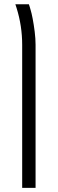

<svg xmlns="http://www.w3.org/2000/svg" viewBox="-20 -650 275 909"><path d="M85 239.3V-438Q85 -526.9 58.6 -611.8Q57.1 -616.2 55.7 -620.8Q54.2 -625.5 52.7 -629.9H116.7Q118.7 -624.5 120.8 -617.4Q123 -610.4 125.5 -601.1Q129.4 -588.9 134.8 -561Q140.1 -533.2 144.3 -499.8Q148.4 -466.3 148.4 -438V239.3Z"/></svg>

Font: Open Sans Light
Style: Regular
Weight: 300
Designer: Monotype Design Team
Foundry: Monotype Imaging Inc.
Version: Version 3.000; ttfautohint (v1.8.4)